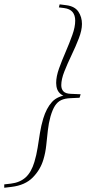

<svg xmlns="http://www.w3.org/2000/svg" viewBox="-96 -729 397 882"><path d="M274.5 -296 269.5 -280 227.5 -278Q202 -277 185 -269Q168 -261 156.5 -243Q145 -225 136 -194Q127.5 -163.5 123.8 -129.8Q120 -96 116.5 -62Q113 -28 103.5 3.5Q90 50 54.8 86Q19.5 122 -43 129.5L-76.5 133.5V118L-46 114.5Q-4.5 109.5 21.8 85.8Q48 62 62 15Q71.5 -16.5 76.8 -50.2Q82 -84 87.5 -118Q93 -152 102.5 -184Q117 -232 142.8 -260.5Q168.5 -289 221 -294L217 -283.5Q197 -286.5 184.8 -295.5Q172.5 -304.5 167.2 -318Q162 -331.5 162 -348Q162 -377.5 175.2 -414.5Q188.5 -451.5 205.8 -491.2Q223 -531 236.2 -568Q249.5 -605 249.5 -634Q249.5 -659 237.2 -673.8Q225 -688.5 198.5 -692L174.5 -695L178 -709L209 -705Q247.5 -700 264 -675.5Q280.5 -651 280.5 -619Q280.5 -590 266.2 -553Q252 -516 233 -476.5Q214 -437 199.8 -401Q185.5 -365 185.5 -337.5Q185.5 -320 195.2 -309.5Q205 -299 228.5 -298Z"/></svg>

Font: Newsreader 24pt ExtraLight
Style: Italic
Weight: 250
Italic angle: -17°
Designer: Hugues Gentile
Foundry: Production Type
Version: Version 1.003